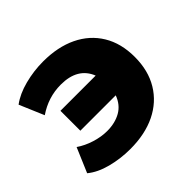

<svg xmlns="http://www.w3.org/2000/svg" viewBox="-132 -645 798 798"><g transform="rotate(-45 267.0 -246.0)"><path d="M212 11Q155 11 101.5 -3Q48 -17 14 -45L60 -153Q89 -133 126 -121.5Q163 -110 197 -110Q244 -110 278 -129.5Q312 -149 327 -190H119V-307H326Q296 -383 197 -383Q123 -383 60 -340L14 -448Q50 -475 104 -489Q158 -503 213 -503Q299 -503 362.5 -472.5Q426 -442 461 -384.5Q496 -327 496 -247Q496 -167 461 -109Q426 -51 362.5 -20Q299 11 212 11Z"/></g></svg>

Font: Nunito Sans Black
Style: Regular
Weight: 900
Designer: Vernon Adams
Foundry: Vernon Adams
Version: Version 3.006; ttfautohint (v1.8.3)